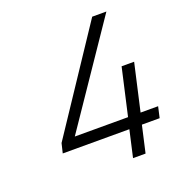

<svg xmlns="http://www.w3.org/2000/svg" viewBox="-122 -761 804 864"><g transform="rotate(-20 280.0 -329.5)"><path d="M398 -127H79L90 -173L414 -660H482L156 -180H411L462 -405H522L471 -180H555L543 -127H458L429 1H369Z"/></g></svg>

Font: Cairo Light
Style: Italic
Weight: 300
Italic angle: -13°
Designer: Mohamed Gaber, Accademia di Belle Arti di Urbino and others
Foundry: Kief Type Foundry, Accademia di Belle Arti di Urbino and others
Version: Version 3.011